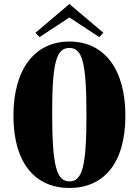

<svg xmlns="http://www.w3.org/2000/svg" viewBox="-20 -922 691 957"><path d="M326 15C495 15 605 -106 605 -345C605 -584 495 -715 326 -715C158 -715 47 -584 47 -345C47 -106 158 15 326 15ZM326 -18C263 -18 240 -91 240 -359C240 -612 261 -683 326 -683C390 -683 411 -612 411 -350C411 -91 390 -18 326 -18ZM495 -759 326 -902 157 -759 177 -737 326 -835 475 -737Z"/></svg>

Font: Sprat Condesed
Style: Bold
Weight: 700
Width: 3
Designer: Ethan Nakache
Foundry: Collletttivo
Version: Version 2.000;Glyphs 3.2 (3217)